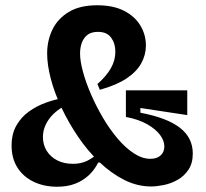

<svg xmlns="http://www.w3.org/2000/svg" viewBox="-20 -695 783 729"><path d="M554 13Q501 13 451.5 -12Q402 -37 357.5 -79.5Q313 -122 277 -175Q241 -228 214 -285Q187 -342 173 -395.5Q159 -449 159 -492Q159 -541 179 -582.5Q199 -624 241 -649.5Q283 -675 349 -675Q410 -675 451 -654Q492 -633 513 -598Q534 -563 534 -522Q534 -487 516.5 -455Q499 -423 461 -397.5Q423 -372 359 -354L350 -376Q384 -406 401 -436Q418 -466 418 -499Q418 -530 402 -552Q386 -574 352 -574Q327 -574 312.5 -563Q298 -552 291 -533.5Q284 -515 284 -492Q284 -463 295 -422.5Q306 -382 325.5 -337Q345 -292 370.5 -248.5Q396 -205 426 -169.5Q456 -134 488 -113Q520 -92 551 -92Q576 -92 590 -105Q604 -118 604 -139Q604 -161 587.5 -183Q571 -205 538.5 -223.5Q506 -242 458 -251V-352H691V-258L513 -285V-267Q614 -248 663 -210Q712 -172 712 -112Q712 -75 695.5 -50.5Q679 -26 654 -12Q629 2 602 7.5Q575 13 554 13ZM197 14Q147 14 107.5 -5Q68 -24 46 -59Q24 -94 24 -142Q24 -187 42.5 -219Q61 -251 90.5 -272Q120 -293 155 -305.5Q190 -318 222 -323L229 -295Q186 -272 164.5 -240.5Q143 -209 143 -175Q143 -145 157.5 -122Q172 -99 197.5 -86Q223 -73 257 -73Q287 -73 310 -84Q333 -95 353 -114L373 -78H353Q339 -50 317 -29.5Q295 -9 265.5 2.5Q236 14 197 14Z"/></svg>

Font: Bricolage Grotesque 28pt SemiBold
Style: Regular
Weight: 600
Version: Version 1.001;gftools[0.9.33.dev8+g029e19f]